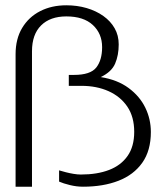

<svg xmlns="http://www.w3.org/2000/svg" viewBox="-20 -691 602 722"><path d="M38.6 11.1V-486.9Q38.6 -544.7 63.3 -585.9Q88 -627.1 131.1 -649.1Q174.1 -671.1 229.5 -671.1Q270.1 -671.1 305.7 -660.7Q341.3 -650.3 368.6 -630.9Q395.9 -611.5 411.1 -584.7Q426.4 -557.9 426.4 -524Q426.4 -483.1 412.9 -451.8Q399.4 -420.4 358.8 -401.2Q421.9 -391 463.7 -360Q505.5 -329.1 526.4 -286.1Q547.3 -243.1 547.3 -194.6Q547.3 -124.5 515 -79Q482.7 -33.4 425.4 -11.2Q368.1 11.1 292.1 11.1Q268.2 11.1 243.1 5Q218 -1.1 202.2 -8.1V-50.4Q213.5 -46.8 228.1 -43.2Q242.6 -39.5 257.3 -37.1Q271.9 -34.7 284.1 -34.7Q345.6 -34.7 390.4 -52Q435.1 -69.2 459.9 -104.8Q484.7 -140.3 484.7 -195.2Q484.7 -251.6 458.9 -289.9Q433 -328.1 388.1 -348.2Q343.3 -368.2 286.2 -368.2H238.7V-409.3H258.4Q320.1 -409.3 342.1 -437.2Q364 -465.2 364 -513.7Q364 -564.5 329.2 -596.9Q294.3 -629.3 229.5 -629.3Q168.7 -629.3 134.5 -595.4Q100.3 -561.5 100.3 -498.3V11.1Z"/></svg>

Font: Panamera Thin
Style: Regular
Weight: 100
Designer: Bastien Sozeau
Foundry: NBR — Bastien Sozeau
Version: Version 3.003;gftools[0.9.33]